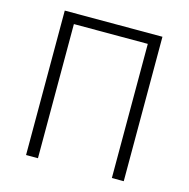

<svg xmlns="http://www.w3.org/2000/svg" viewBox="-107 -832 919 936"><g transform="rotate(15 352.5 -364.5)"><path d="M106 0H166V-677H539V0H599V-729H106Z"/></g></svg>

Font: Noto Sans HK Light
Style: Regular
Weight: 300
Designer: Ryoko NISHIZUKA 西塚涼子 (kana, bopomofo & ideographs); Paul D. Hunt (Latin, Greek & Cyrillic); Sandoll Communications 산돌커뮤니
Foundry: Adobe
Version: Version 2.004;hotconv 1.0.118;makeotfexe 2.5.65603